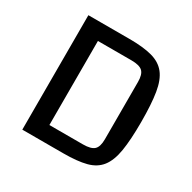

<svg xmlns="http://www.w3.org/2000/svg" viewBox="-142 -766 908 908"><g transform="rotate(30 312.0 -312.5)"><path d="M90 -625H314Q390 -625 438 -612Q486 -599 512.5 -565.5Q539 -532 549 -471Q559 -410 559 -312Q559 -215 549 -154Q539 -93 512.5 -59Q486 -25 438 -12.5Q390 0 314 0H90ZM190 -542V-83H373Q417 -83 434 -99Q451 -115 451 -156V-469Q451 -510 434 -526Q417 -542 373 -542Z"/></g></svg>

Font: Changa ExtraLight
Style: Regular
Weight: 400
Version: Version 3.002; ttfautohint (v1.8.2)